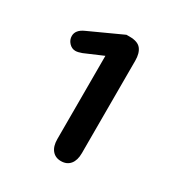

<svg xmlns="http://www.w3.org/2000/svg" viewBox="-147 -705 774 821"><g transform="rotate(30 240.0 -294.0)"><path d="M209 -475V-64Q209 -29 225 -9.5Q241 10 269 10Q298 10 314 -9.5Q330 -29 330 -64V-521Q330 -558 314 -578Q298 -598 258 -598H242L80 -524Q42 -507 42 -477Q42 -458 55.5 -443.5Q69 -429 87 -429Q99 -429 118 -436Z"/></g></svg>

Font: Beiruti
Style: Bold
Weight: 700
Designer: Arlette Boutros
Foundry: Boutros
Version: Version 1.41